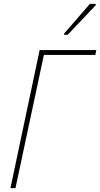

<svg xmlns="http://www.w3.org/2000/svg" viewBox="-20 -973 518 993"><path d="M34 0 185 -714H478L473 -689H207L60 0ZM312 -800 445 -953H475V-946L330 -793H312Z"/></svg>

Font: Noto Sans SemiCondensed Thin
Style: Italic
Weight: 100
Width: 4
Italic angle: -12°
Designer: Monotype Design Team
Foundry: Monotype Imaging Inc.
Version: Version 2.013; ttfautohint (v1.8.4.7-5d5b)